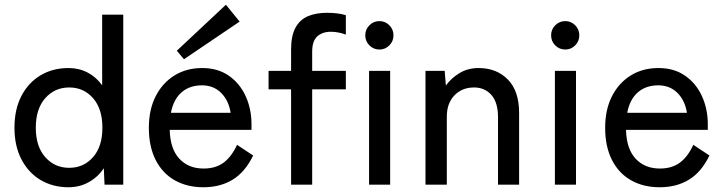

<svg xmlns="http://www.w3.org/2000/svg" viewBox="-20 -779 3054 810"><path d="M269 11Q203 11 151.5 -19.5Q100 -50 70.5 -106.5Q41 -163 41 -240Q41 -318 70.5 -374.5Q100 -431 151.5 -461.5Q203 -492 269 -492Q313 -492 349.5 -473Q386 -454 411 -419V-717H500V0H421L418 -69Q393 -32 354.5 -10.5Q316 11 269 11ZM272 -71Q333 -71 372.5 -116Q412 -161 412 -240Q412 -320 372.5 -365Q333 -410 272 -410Q211 -410 171 -365Q131 -320 131 -240Q131 -161 171 -116Q211 -71 272 -71Z M838 11Q770 11 718 -18Q666 -47 637 -103.5Q608 -160 608 -240Q608 -317 637 -373.5Q666 -430 716.5 -461Q767 -492 833 -492Q899 -492 945.5 -459.5Q992 -427 1016.5 -373Q1041 -319 1041 -255V-231H696Q698 -151 736.5 -109.5Q775 -68 839 -68Q890 -68 923.5 -93Q957 -118 980 -168L1048 -123Q1014 -53 961.5 -21Q909 11 838 11ZM701 -303H953Q945 -355 913 -387Q881 -419 832 -419Q780 -419 746 -389.5Q712 -360 701 -303ZM756 -529 726 -565 933 -759 991 -688Z M1208 0V-402H1113V-480H1208V-570Q1208 -629 1227 -663Q1246 -697 1280 -711Q1314 -725 1359 -725Q1406 -725 1439 -715V-633Q1426 -638 1409.5 -641.5Q1393 -645 1376 -645Q1340 -645 1318.5 -625.5Q1297 -606 1297 -561V-480H1439V-402H1297V0Z M1537 0V-480H1626V0ZM1581 -570Q1556 -570 1538.5 -587.5Q1521 -605 1521 -630Q1521 -655 1538.5 -672.5Q1556 -690 1581 -690Q1605 -690 1622.5 -672.5Q1640 -655 1640 -630Q1640 -605 1622.5 -587.5Q1605 -570 1581 -570Z M1775 0V-480H1856L1861 -418Q1882 -448 1917.5 -470Q1953 -492 1999 -492Q2075 -492 2122.5 -443.5Q2170 -395 2170 -303V0H2081V-284Q2081 -347 2053 -378.5Q2025 -410 1980 -410Q1929 -410 1897 -376.5Q1865 -343 1865 -287V0Z M2321 0V-480H2410V0ZM2365 -570Q2340 -570 2322.5 -587.5Q2305 -605 2305 -630Q2305 -655 2322.5 -672.5Q2340 -690 2365 -690Q2389 -690 2406.5 -672.5Q2424 -655 2424 -630Q2424 -605 2406.5 -587.5Q2389 -570 2365 -570Z M2763 11Q2695 11 2643 -18Q2591 -47 2562 -103.5Q2533 -160 2533 -240Q2533 -317 2562 -373.5Q2591 -430 2641.5 -461Q2692 -492 2758 -492Q2824 -492 2870.5 -459.5Q2917 -427 2941.5 -373Q2966 -319 2966 -255V-231H2621Q2623 -151 2661.5 -109.5Q2700 -68 2764 -68Q2815 -68 2848.5 -93Q2882 -118 2905 -168L2973 -123Q2939 -53 2886.5 -21Q2834 11 2763 11ZM2626 -303H2878Q2870 -355 2838 -387Q2806 -419 2757 -419Q2705 -419 2671 -389.5Q2637 -360 2626 -303Z"/></svg>

Font: Zen Kaku Gothic Antique Medium
Style: Regular
Weight: 500
Designer: Yoshimichi Ohira
Foundry: Positype
Version: Version 1.002